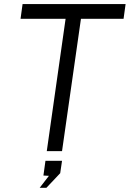

<svg xmlns="http://www.w3.org/2000/svg" viewBox="-20 -743 638 944"><path d="M210 0 302.5 -650.5H81L91 -723H597.5L587.5 -650.5H378L285 0ZM175 180.5 220.5 121.5 193.5 120 203.5 47.5H285L276 108.5L208 180.5Z"/></svg>

Font: Public Sans Thin Light
Style: Italic
Weight: 300
Italic angle: -8°
Version: Version 2.001